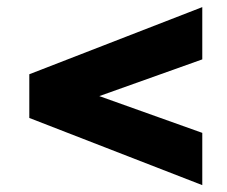

<svg xmlns="http://www.w3.org/2000/svg" viewBox="-20 -654 651 551"><path d="M560.5 -122.7 64.1 -315.5V-440.9L560.5 -633.6V-483.6L265 -378.2L560.5 -272.7Z"/></svg>

Font: Spartan MB Black
Style: Regular
Weight: 900
Designer: Matt Bailey, Mirko Velimirovic
Foundry: Matt Bailey
Version: Version 1.005